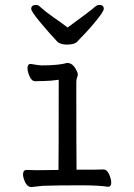

<svg xmlns="http://www.w3.org/2000/svg" viewBox="-20 -749 540 775"><path d="M107 6Q91 6 82 -12.5Q73 -31 73 -45Q73 -63 88 -63L128 -62L216 -63Q217 -110 217 -427Q181 -422 158 -422Q135 -422 123 -421Q108 -421 99.5 -440.5Q91 -460 91 -474Q91 -491 104 -491Q138 -485 148 -485Q217 -485 251 -495Q274 -495 288 -466Q294 -455 294 -449Q294 -442 291 -435.5Q288 -429 288 -416Q288 -129 289 -64Q384 -64 397 -65Q412 -65 420.5 -45.5Q429 -26 429 -12Q429 5 416 5Q381 -1 304 -1Q209 -1 153 1ZM250 -569Q227 -569 213 -579Q179 -615 142.5 -659Q106 -703 106 -713Q106 -729 125 -729Q135 -729 140 -723Q163 -702 194 -680.5Q225 -659 253 -638Q348 -707 365 -723Q372 -729 382 -729Q399 -729 399 -713Q399 -708 388 -691Q350 -640 304 -594L292 -581Q281 -569 250 -569Z"/></svg>

Font: LXGW WenKai Mono Lite
Style: Regular
Weight: 400
Monospace: yes
Designer: LXGW / Fontworks Inc.
Foundry: LXGW / Fontworks Inc.
Version: Version 1.520; June 14, 2025